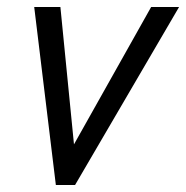

<svg xmlns="http://www.w3.org/2000/svg" viewBox="-20 -530 533 550"><path d="M140 0 78 -510H153L197 -65H163L413 -510H493L195 0Z"/></svg>

Font: Instrument Sans SemiCondensed
Style: Italic
Weight: 400
Width: 4
Italic angle: -13°
Designer: Rodrigo Fuenzalida
Foundry: fragTYPE
Version: Version 1.000;gftools[0.9.28]